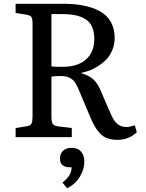

<svg xmlns="http://www.w3.org/2000/svg" viewBox="-20 -720 765 1008"><path d="M597.2 14.2Q566.9 14.2 544.4 6.3Q522 -1.5 505.1 -19.5Q488.3 -37.6 476.3 -58.6Q464.4 -79.6 450.2 -113.8L401.9 -229Q394 -248.5 389.2 -258.8Q384.3 -269 377.2 -281.5Q370.1 -293.9 363.3 -299.6Q356.4 -305.2 346.4 -311Q336.4 -316.9 324 -318.8Q311.5 -320.8 294.9 -320.8Q269.5 -320.8 250 -317.9V-106Q250 -79.6 257.1 -69.3Q264.2 -59.1 287.1 -56.2L356.9 -47.9V0H62V-47.9L120.1 -57.1Q140.1 -60.5 145.5 -71.5Q150.9 -82.5 150.9 -107.9V-596.2Q150.9 -621.1 145 -630.4Q139.2 -639.6 118.2 -643.1L62 -651.9V-700.2H313Q371.6 -700.2 418.7 -690.9Q465.8 -681.6 503.4 -661.4Q541 -641.1 561.5 -605.5Q582 -569.8 582 -521Q582 -486.8 569.6 -457Q557.1 -427.2 538.1 -407.7Q519 -388.2 494.6 -372.8Q470.2 -357.4 449 -349.6Q427.7 -341.8 408.2 -337.9V-335Q447.8 -323.7 470.2 -303Q492.7 -282.2 508.8 -244.1L543.9 -162.1Q568.8 -102.5 581.5 -85Q605 -53.2 643.1 -53.2Q661.1 -53.2 688 -62L698.2 -25.9Q656.7 14.2 597.2 14.2ZM306.2 -369.1Q389.2 -369.1 432.1 -408.4Q475.1 -447.8 475.1 -515.1Q475.1 -553.2 463.1 -579.6Q451.2 -606 427.5 -620.1Q403.8 -634.3 374.8 -640.1Q345.7 -646 306.2 -646H250V-371.1Q266.1 -369.1 306.2 -369.1ZM332 268.1 308.1 238.8Q336.4 214.8 346.2 196.8Q356 178.7 356 158.2H346.2Q294.9 158.2 294.9 111.8Q294.9 86.4 311.3 71.3Q327.6 56.2 356 56.2Q389.6 56.2 406.2 76.9Q422.9 97.7 422.9 127.9Q422.9 168.9 398.9 208.3Q375 247.6 332 268.1Z"/></svg>

Font: Literata Book
Style: Regular
Weight: 400
Designer: Latin by Veronika Burian and Jose Scaglione. Greek by Irene Vlachou. Cyrillic by Vera Evstafieva
Foundry: TypeTogether
Version: Version 2.003;PS 002.003;hotconv 1.0.88;makeotf.lib2.5.64775